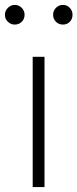

<svg xmlns="http://www.w3.org/2000/svg" viewBox="-31 -761 315 781"><path d="M102 -530H150V0H102ZM-11 -701Q-11 -717 1 -729Q13 -741 29 -741Q46 -741 57.5 -729Q69 -717 69 -701Q69 -684 57.5 -672.5Q46 -661 29 -661Q13 -661 1 -672.5Q-11 -684 -11 -701ZM185 -701Q185 -717 196.5 -729Q208 -741 225 -741Q242 -741 253 -729Q264 -717 264 -701Q264 -684 253 -672.5Q242 -661 225 -661Q208 -661 196.5 -672.5Q185 -684 185 -701Z"/></svg>

Font: Merged Yaku Han JP ExtraLight
Style: Regular
Weight: 250
Designer: Ryoko NISHIZUKA 西塚涼子 (kana, bopomofo & ideographs); Paul D. Hunt (Latin, Greek & Cyrillic); Sandoll Communications 산돌커뮤니
Foundry: Adobe
Version: Version 2.004